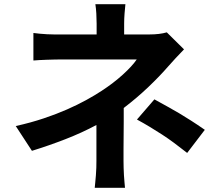

<svg xmlns="http://www.w3.org/2000/svg" viewBox="-20 -837 1040 914"><path d="M856 -602Q837 -583 816 -560Q795 -537 779 -519Q741 -475 686.5 -423Q632 -371 569 -323Q569 -293 569 -258.5Q569 -224 568.5 -190.5Q568 -157 568 -126Q568 -95 568 -71Q568 -56 568.5 -38.5Q569 -21 570 -3.5Q571 14 572.5 29.5Q574 45 575 57H431Q432 47 433.5 31Q435 15 436.5 -2.5Q438 -20 438.5 -38Q439 -56 439 -71V-242Q370 -205 291.5 -174.5Q213 -144 132 -119L55 -237Q127 -253 188 -273.5Q249 -294 299 -316Q349 -338 390 -360.5Q431 -383 463 -404Q521 -442 565 -482Q609 -522 631 -554H269Q255 -554 237.5 -553.5Q220 -553 202 -552.5Q184 -552 167.5 -551Q151 -550 139 -549V-680Q153 -678 170 -676.5Q187 -675 204 -674Q221 -673 237.5 -673Q254 -673 267 -673H440V-725Q440 -748 438.5 -773Q437 -798 434 -817H577Q575 -799 573 -773.5Q571 -748 571 -725V-673H691Q740 -673 774 -683ZM715 -364Q749 -345 777.5 -329.5Q806 -314 833.5 -297.5Q861 -281 890 -262.5Q919 -244 955 -219L871 -109Q838 -135 809 -156.5Q780 -178 751.5 -196.5Q723 -215 694 -232.5Q665 -250 632 -268Z"/></svg>

Font: SpoqaHanSansJP-Bold
Style: Regular
Weight: 700
Designer: [Source Han Sans]
Ryoko NISHIZUKA  (kana & ideographs); Paul D. Hunt (Latin, Greek & Cyrillic); Wenlong ZHANG  (bopomofo
Foundry: Spoqa (http://bi.spoqa.com)
Version: Version 1.002.20150607